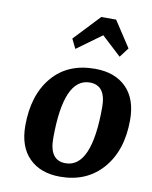

<svg xmlns="http://www.w3.org/2000/svg" viewBox="-85 -817 706 892"><g transform="rotate(10 267.5 -371.0)"><path d="M470 -631 436 -586 344 -671 227 -586 205 -631 320 -753H390ZM535 -305Q535 -161 460 -75Q385 11 260 11Q167 11 113.5 -42.5Q60 -96 60 -195Q60 -339 132.5 -425Q205 -511 334 -511Q428 -511 481.5 -457.5Q535 -404 535 -305ZM321 -444Q198 -444 198 -159Q198 -55 274 -55Q397 -55 397 -341Q397 -444 321 -444Z"/></g></svg>

Font: Arsenal
Style: Bold Italic
Weight: 700
Italic angle: -9.10001°
Designer: Andrij Shevchenko
Foundry: Stairsfor
Version: Version 2.001;PS 002.001;hotconv 1.0.88;makeotf.lib2.5.64775